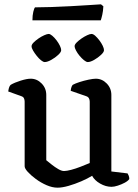

<svg xmlns="http://www.w3.org/2000/svg" viewBox="-20 -864 639 888"><path d="M246 4Q222 4 195.5 -7.5Q169 -19 146 -36Q123 -53 108.5 -69Q94 -85 94 -95V-394Q94 -402 91 -409Q88 -416 79 -419L18 -441Q20 -455 23 -462Q26 -469 30 -472Q47 -482 75.5 -491Q104 -500 122 -500Q151 -500 172.5 -478Q194 -456 194 -425V-123Q205 -114 219.5 -102.5Q234 -91 249.5 -82Q265 -73 276 -73Q288 -73 309 -78.5Q330 -84 353 -93Q376 -102 395 -110V-394Q395 -402 391.5 -409Q388 -416 379 -419L307 -444Q308 -455 311 -462.5Q314 -470 317 -472Q328 -478 348 -484.5Q368 -491 389.5 -495.5Q411 -500 423 -500Q452 -500 473.5 -478Q495 -456 495 -425V-71L570 -62Q572 -59 575 -52Q578 -45 578 -36Q572 -27 557 -19Q542 -11 525 -5.5Q508 0 496 0Q469 0 443 -15Q417 -30 406 -51Q385 -38 356 -25.5Q327 -13 297.5 -4.5Q268 4 246 4ZM386 -577Q379 -577 368.5 -585.5Q358 -594 348 -606Q338 -618 331.5 -630.5Q325 -643 325 -650Q325 -658 334.5 -667.5Q344 -677 357 -686Q370 -695 383 -701Q396 -707 403 -707Q411 -707 420.5 -698.5Q430 -690 439.5 -677.5Q449 -665 455 -652.5Q461 -640 461 -632Q461 -623 447 -610Q433 -597 415.5 -587Q398 -577 386 -577ZM187 -577Q180 -577 170 -585Q160 -593 150 -605.5Q140 -618 133 -630Q126 -642 126 -650Q126 -658 135.5 -667.5Q145 -677 158 -686Q171 -695 184.5 -701Q198 -707 205 -707Q212 -707 222 -698.5Q232 -690 241.5 -677.5Q251 -665 257 -652.5Q263 -640 263 -632Q263 -623 249 -610Q235 -597 217 -587Q199 -577 187 -577ZM130 -770Q130 -793 134 -809.5Q138 -826 142 -830Q174 -830 218.5 -831.5Q263 -833 309 -835.5Q355 -838 392 -840.5Q429 -843 447 -844L458 -835Q457 -813 453 -795.5Q449 -778 446 -770Z"/></svg>

Font: Texturina 12pt Medium
Style: Regular
Weight: 500
Designer: Guillermo Torres Carreño
Foundry: Omnibus-Type
Version: Version 1.002